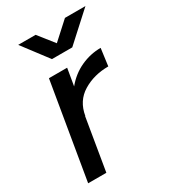

<svg xmlns="http://www.w3.org/2000/svg" viewBox="-175 -784 763 868"><g transform="rotate(-30 207.0 -350.0)"><path d="M108 -500H203L188 -411Q225 -456 275 -479Q325 -502 379 -502L367 -412Q292 -412 234.5 -377Q177 -342 165 -270H164L119 0H24ZM63 -700H154L218 -619L307 -700H414L269 -568H163Z"/></g></svg>

Font: Oak Sans Medium
Style: Italic
Weight: 500
Italic angle: -9.49998°
Foundry: Erik Kennedy, Walven
Version: Version 1.000